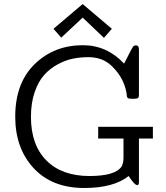

<svg xmlns="http://www.w3.org/2000/svg" viewBox="-20 -917 822 948"><path d="M55.2 -340.8Q55.2 -506.8 151.1 -600.3Q247.1 -693.8 389.2 -693.8Q507.3 -693.8 592.8 -603Q601.6 -620.1 613.8 -644Q631.8 -680.2 637 -686.5Q642.1 -692.9 650.9 -692.9H652.8Q666 -692.9 666 -671.9V-451.2Q666 -436 660.9 -432.6Q655.8 -429.2 636.2 -429.2Q623 -429.2 617.4 -430.2Q611.8 -431.2 608.9 -435.5Q606 -439.9 606 -446Q606 -452.1 603 -466.6Q600.1 -481 594.2 -497.1Q576.2 -547.9 531.5 -591.3Q486.8 -634.8 416 -634.8Q377 -634.8 340.1 -627.4Q303.2 -620.1 264.6 -599.1Q226.1 -578.1 197.5 -546.1Q168.9 -514.2 150.9 -461.2Q132.8 -408.2 132.8 -339.8Q132.8 -201.7 209 -124.8Q285.2 -47.9 421.9 -47.9Q550.8 -47.9 581.1 -96.2Q589.8 -112.3 589.8 -141.1V-232.9H464.8V-291H734.9V-232.9H666V-19Q666 -2.9 658.2 -2.9Q644 -2.9 615.2 -47.9Q541 11.2 396 11.2Q236.8 11.2 146 -86.9Q55.2 -185.1 55.2 -340.8ZM244.1 -774.9 388.2 -897 532.2 -774.9 494.1 -731H492.2L388.2 -830.1L282.2 -731Z"/></svg>

Font: CMU Concrete
Style: Roman
Weight: 500
Version: Version 0.7.0